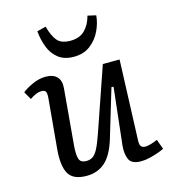

<svg xmlns="http://www.w3.org/2000/svg" viewBox="-116 -875 884 985"><g transform="rotate(-15 326.0 -383.0)"><path d="M24 -483Q43 -499 79 -515.5Q115 -532 149 -532Q190 -532 210 -511Q230 -490 226 -449L200 -153Q196 -104 203.5 -82Q211 -60 241 -60Q261 -60 275.5 -69.5Q290 -79 303.5 -105Q317 -131 334 -180L451 -519H540L524 -93Q523 -71 530 -62Q537 -53 554 -53Q573 -53 618 -71L637 -19Q626 -13 605 -5.5Q584 2 559.5 8Q535 14 513 14Q462 14 449 -15.5Q436 -45 440 -88L474 -392L463 -393L387 -140Q362 -57 322 -21.5Q282 14 223 14Q151 14 127.5 -29Q104 -72 112 -159L136 -423Q138 -448 132.5 -457Q127 -466 110 -466Q83 -466 48 -441ZM318 -593Q268 -593 236.5 -617.5Q205 -642 189.5 -682Q174 -722 170 -768L217 -780Q231 -728 252.5 -702.5Q274 -677 322 -677Q371 -677 399 -705Q427 -733 439 -779L483 -769Q480 -729 460.5 -688Q441 -647 405.5 -620Q370 -593 318 -593Z"/></g></svg>

Font: Literata 7pt
Style: Italic
Weight: 400
Italic angle: -2°
Designer: Latin by Veronika Burian and Jose Scaglione. Greek by Irene Vlachou. Cyrillic by Vera Evstafieva
Foundry: TypeTogether
Version: Version 3.002